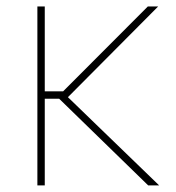

<svg xmlns="http://www.w3.org/2000/svg" viewBox="-20 -562 533 582"><path d="M115.7 -542.5V0H93.3V-542.5ZM459.5 -542.5 181.2 -262.7H101.1V-285.2H171.4L428.2 -542.5ZM429.2 0 153.3 -268.6 179.7 -273.4 462.4 0Z"/></svg>

Font: Inter 16pt Thin
Style: Regular
Weight: 250
Version: Version 4.001;git-66647c0bb